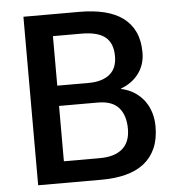

<svg xmlns="http://www.w3.org/2000/svg" viewBox="-51 -759 741 807"><g transform="rotate(-5 319.0 -355.5)"><path d="M346 0H77.5V-711H313.5Q372 -711 418.2 -699.8Q464.5 -688.5 496.8 -664.8Q529 -641 546 -604.5Q563 -568 563 -517.5Q563 -467.5 535.5 -430Q508 -392.5 459.5 -374.5V-373Q492 -366 516.5 -350Q541 -334 557.5 -311.5Q574 -289 582.2 -261.5Q590.5 -234 590.5 -203.5Q590.5 -150 573.5 -111.8Q556.5 -73.5 524.8 -48.5Q493 -23.5 447.8 -11.8Q402.5 0 346 0ZM328.5 -410Q384 -410.5 415.2 -435.8Q446.5 -461 446.5 -512.5Q446.5 -567 414.8 -593Q383 -619 314 -619H194V-410ZM346 -91Q408 -91 441 -119.2Q474 -147.5 474 -203.5Q474 -260.5 446 -292.5Q418 -324.5 357.5 -324.5H194V-91Z"/></g></svg>

Font: Roberto Sans Medium
Style: Regular
Weight: 500
Designer: Google (font) & Cristiano Sobral (main changes)
Version: Version 1.000;October 12, 2021;FontCreator 14.0.0.2814 64-bi